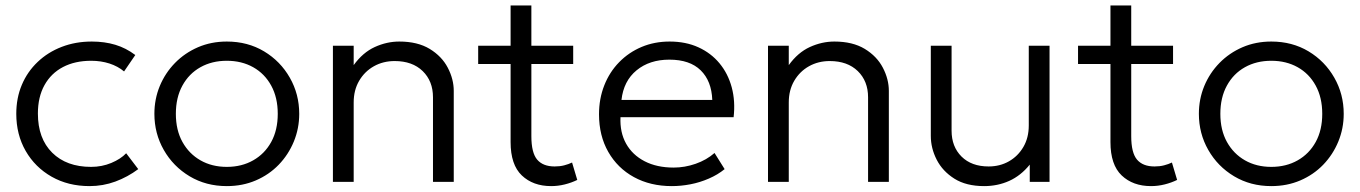

<svg xmlns="http://www.w3.org/2000/svg" viewBox="-20 -648 4845 684"><path d="M299 15Q223 15 164 -18.5Q105 -52 71.5 -110.2Q38 -168.5 38 -242.5Q38 -299 57.8 -345.8Q77.5 -392.5 114 -427.2Q150.5 -462 199.8 -481Q249 -500 307 -500Q352.5 -500 390.8 -488.5Q429 -477 462 -452L422 -393.5Q400 -412 369.8 -421.8Q339.5 -431.5 305 -431.5Q247 -431.5 204.5 -409.2Q162 -387 138.5 -344.8Q115 -302.5 115 -243.5Q115 -154.5 166 -104Q217 -53.5 304.5 -53.5Q343 -53.5 376.5 -67.5Q410 -81.5 429.5 -102L472.5 -45.5Q435 -17.5 391 -1.2Q347 15 299 15Z M788 15Q714 15 655.5 -20Q597 -55 563.5 -113.8Q530 -172.5 530 -242.5Q530 -295 549.2 -341.5Q568.5 -388 603.5 -423.8Q638.5 -459.5 685.5 -479.8Q732.5 -500 788 -500Q862.5 -500 920.8 -465Q979 -430 1012.5 -371.2Q1046 -312.5 1046 -242.5Q1046 -190.5 1026.8 -143.8Q1007.5 -97 973 -61.2Q938.5 -25.5 891.2 -5.2Q844 15 788 15ZM788 -53.5Q841 -53.5 882 -76.8Q923 -100 946.2 -142.2Q969.5 -184.5 969.5 -242.5Q969.5 -300.5 946.2 -343Q923 -385.5 882 -408.5Q841 -431.5 788 -431.5Q735 -431.5 694 -408.5Q653 -385.5 629.8 -343Q606.5 -300.5 606.5 -242.5Q606.5 -184.5 630 -142.2Q653.5 -100 694.2 -76.8Q735 -53.5 788 -53.5Z M1166 0V-485H1240V-416Q1272.5 -461 1315.2 -480.5Q1358 -500 1402.5 -500Q1467.5 -500 1510.8 -473.8Q1554 -447.5 1575.2 -406.8Q1596.5 -366 1596.5 -324V0H1522.5V-301.5Q1522.5 -359 1485.8 -394.8Q1449 -430.5 1386 -430.5Q1345 -430.5 1312 -412Q1279 -393.5 1259.5 -360.2Q1240 -327 1240 -283V0Z M1943.5 15Q1879 15 1839 -23Q1799 -61 1799 -142V-628.5H1873V-485H2022V-420H1873V-163Q1873 -103.5 1893.8 -79.2Q1914.5 -55 1956 -55Q1974.5 -55 1990 -59Q2005.5 -63 2018 -69L2036.5 -7Q2016 3 1992 9Q1968 15 1943.5 15ZM1683.5 -420V-485H1812.5V-420Z M2373.5 15Q2297 15 2238.5 -17Q2180 -49 2147 -106.8Q2114 -164.5 2114 -241Q2114 -296.5 2132.8 -344Q2151.5 -391.5 2185.8 -426.5Q2220 -461.5 2265.8 -480.8Q2311.5 -500 2365.5 -500Q2423 -500 2468 -479.5Q2513 -459 2543.2 -422.5Q2573.5 -386 2586.8 -336.8Q2600 -287.5 2593.5 -230.5H2190.5Q2188 -176.5 2210.5 -136.2Q2233 -96 2276.5 -73.5Q2320 -51 2380 -51Q2419.5 -51 2458.2 -64.5Q2497 -78 2525.5 -103L2561.5 -45.5Q2537 -25.5 2505.2 -11.8Q2473.5 2 2439.8 8.5Q2406 15 2373.5 15ZM2194 -292H2517.5Q2515 -359.5 2476.2 -397.5Q2437.5 -435.5 2364.5 -435.5Q2294 -435.5 2247.8 -397.5Q2201.5 -359.5 2194 -292Z M2716 0V-485H2790V-416Q2822.5 -461 2865.2 -480.5Q2908 -500 2952.5 -500Q3017.5 -500 3060.8 -473.8Q3104 -447.5 3125.2 -406.8Q3146.5 -366 3146.5 -324V0H3072.5V-301.5Q3072.5 -359 3035.8 -394.8Q2999 -430.5 2936 -430.5Q2895 -430.5 2862 -412Q2829 -393.5 2809.5 -360.2Q2790 -327 2790 -283V0Z M3486 15Q3422 15 3380 -11.5Q3338 -38 3317 -79Q3296 -120 3296 -164V-485H3370V-182.5Q3370 -125.5 3405.5 -90.2Q3441 -55 3502 -55Q3542 -55 3574.2 -73.2Q3606.5 -91.5 3625.8 -124.5Q3645 -157.5 3645 -201V-485H3719V0H3648.5V-61.5Q3616.5 -22 3575.2 -3.5Q3534 15 3486 15Z M4080.5 15Q4016 15 3976 -23Q3936 -61 3936 -142V-628.5H4010V-485H4159V-420H4010V-163Q4010 -103.5 4030.8 -79.2Q4051.5 -55 4093 -55Q4111.5 -55 4127 -59Q4142.5 -63 4155 -69L4173.5 -7Q4153 3 4129 9Q4105 15 4080.5 15ZM3820.5 -420V-485H3949.5V-420Z M4509 15Q4435 15 4376.5 -20Q4318 -55 4284.5 -113.8Q4251 -172.5 4251 -242.5Q4251 -295 4270.2 -341.5Q4289.5 -388 4324.5 -423.8Q4359.5 -459.5 4406.5 -479.8Q4453.5 -500 4509 -500Q4583.5 -500 4641.8 -465Q4700 -430 4733.5 -371.2Q4767 -312.5 4767 -242.5Q4767 -190.5 4747.8 -143.8Q4728.5 -97 4694 -61.2Q4659.5 -25.5 4612.2 -5.2Q4565 15 4509 15ZM4509 -53.5Q4562 -53.5 4603 -76.8Q4644 -100 4667.2 -142.2Q4690.5 -184.5 4690.5 -242.5Q4690.5 -300.5 4667.2 -343Q4644 -385.5 4603 -408.5Q4562 -431.5 4509 -431.5Q4456 -431.5 4415 -408.5Q4374 -385.5 4350.8 -343Q4327.5 -300.5 4327.5 -242.5Q4327.5 -184.5 4351 -142.2Q4374.5 -100 4415.2 -76.8Q4456 -53.5 4509 -53.5Z"/></svg>

Font: Geologica Roman ExtraLight
Style: Regular
Weight: 250
Designer: Sindre Bremnes, Frode Helland
Foundry: Monokrom Skriftforlag AS
Version: Version 1.010;gftools[0.9.28]